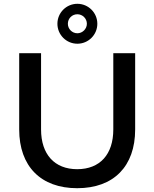

<svg xmlns="http://www.w3.org/2000/svg" viewBox="-20 -980 812 1010"><path d="M691 -299V-700H576V-299C576 -168 506 -90 386 -90C267 -90 196 -168 196 -299V-700H81V-299C81 -105 195 10 386 10C578 10 691 -105 691 -299ZM387 -750C445 -750 492 -797 492 -855C492 -913 445 -960 387 -960C329 -960 282 -913 282 -855C282 -797 329 -750 387 -750ZM387 -805C359 -805 337 -828 337 -855C337 -883 359 -905 387 -905C414 -905 437 -883 437 -855C437 -828 414 -805 387 -805Z"/></svg>

Font: Gully Medium
Style: Regular
Weight: 500
Designer: jaikishan Patel
Foundry: MagicType
Version: Version 1.000;Glyphs 3.2 (3242)